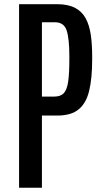

<svg xmlns="http://www.w3.org/2000/svg" viewBox="-20 -879 481 899"><path d="M69.3 0V-859.4H247.1Q298.3 -859.4 330.8 -842.5Q363.3 -825.7 380.9 -793.7Q398.4 -761.7 405 -716.6Q411.6 -671.4 411.6 -614.3V-600.1Q411.6 -514.2 397.9 -455.6Q384.3 -397 348.9 -367.4Q313.5 -337.9 248 -337.9H176.3V0ZM176.3 -426.8H234.4Q264.2 -426.8 279.1 -443.1Q293.9 -459.5 299.3 -497.6Q304.7 -535.6 304.7 -600.1V-616.7Q304.7 -697.3 292.2 -736.1Q279.8 -774.9 236.3 -774.9H176.3Z"/></svg>

Font: Antonio Medium
Style: Regular
Weight: 500
Designer: Vernon Adams
Foundry: Vernon Adams
Version: Version 1.002